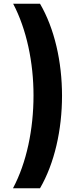

<svg xmlns="http://www.w3.org/2000/svg" viewBox="-20 -852 414 1037"><path d="M50 165H196C274 31 315 -150 315 -335C315 -519 274 -699 196 -832H51C124 -693 161 -514 161 -337C161 -154 124 26 50 165Z"/></svg>

Font: Noto Sans Devanagari UI Condensed Black
Style: Regular
Weight: 900
Width: 3
Designer: Jelle Bosma - Monotype Design Team
Foundry: Monotype Imaging Inc.
Version: Version 2.004